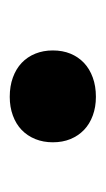

<svg xmlns="http://www.w3.org/2000/svg" viewBox="68 -276 217 394"><g transform="rotate(-90 177.0 -78.5)"><path d="M82.5 -79.1Q82.5 -98.6 89.1 -115Q95.7 -131.3 107.9 -143.1Q120.1 -154.8 137.5 -161.1Q154.8 -167.5 175.8 -167.5Q197.8 -167.5 215.3 -161.1Q232.9 -154.8 245.4 -143.1Q257.8 -131.3 264.4 -115Q271 -98.6 271 -79.1Q271 -59.1 264.4 -43Q257.8 -26.9 245.4 -15.1Q232.9 -3.4 215.3 2.9Q197.8 9.3 175.8 9.3Q154.8 9.3 137.5 2.9Q120.1 -3.4 107.9 -15.1Q95.7 -26.9 89.1 -43Q82.5 -59.1 82.5 -79.1Z"/></g></svg>

Font: Tauri
Style: Regular
Weight: 400
Designer: Yvonne Schüttler
Foundry: Yvonne Schüttler
Version: Version 1.003; ttfautohint (v0.93.8-669f) -l 13 -r 13 -G 200